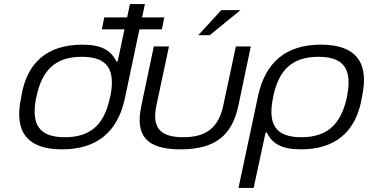

<svg xmlns="http://www.w3.org/2000/svg" viewBox="-20 -730 1821 950"><path d="M86 -256 84 -244C49 -78 115 9 287 9C460 9 563 -78 598 -244L670 -585H781L793 -644H683L697 -710H623L609 -644H496L484 -585H596L562 -426H556C529 -480 484 -509 387 -509C219 -509 114 -425 86 -256ZM159 -247 161 -253C188 -385 256 -449 385 -449C513 -449 552 -385 526 -253L524 -247C497 -118 432 -51 301 -51C172 -51 133 -115 159 -247Z M679 -205C648 -58 705 9 874 9C1044 9 1128 -60 1159 -205L1221 -500H1147L1085 -209C1062 -100 1002 -51 887 -51C770 -51 731 -100 754 -209L816 -500H741ZM961 -556H1018L1170 -680H1075Z M1770 -244 1772 -256C1807 -422 1740 -509 1568 -509C1395 -509 1293 -422 1257 -256L1160 200H1235L1294 -74H1300C1327 -20 1372 9 1469 9C1636 9 1741 -75 1770 -244ZM1331 -247 1332 -253C1359 -382 1424 -449 1556 -449C1685 -449 1723 -384 1697 -253L1696 -247C1667 -115 1599 -51 1471 -51C1343 -51 1304 -115 1331 -247Z"/></svg>

Font: LT Wave Light
Style: Italic
Weight: 300
Designer: Daniel Lyons
Version: Version 2.5 (Glyphs App)